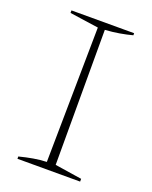

<svg xmlns="http://www.w3.org/2000/svg" viewBox="-125 -714 620 783"><g transform="rotate(20 185.5 -322.0)"><path d="M48 0V-10Q79 -18 108 -23Q137 -28 165 -29L173 -615L48 -633V-644H320V-635Q294 -628 264.5 -623Q235 -618 203 -616V-30L320 -12V0Z"/></g></svg>

Font: Piazzolla SC Thin
Style: Regular
Weight: 100
Designer: Juan Pablo del Peral
Foundry: Huerta Tipografica
Version: Version 1.330